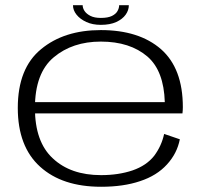

<svg xmlns="http://www.w3.org/2000/svg" viewBox="-20 -709 796 734"><path d="M366.5 5V-39.5Q250 -39.5 182 -103.5Q113.5 -166.5 113.5 -296Q113.5 -430 185.5 -490Q257 -550 365.5 -550Q477 -550 544 -492.5Q606.5 -438 610 -318.5H104V-275.5H677.5Q679 -287 679 -299.5Q679 -447.5 595.5 -521Q511.5 -594 365.5 -594Q225 -594 137 -521Q48 -448 48 -296.5Q48 -148.5 133.5 -71.5Q218 5 366.5 5ZM366.5 -39.5V5Q452 5 515.5 -16.5Q579.5 -37.5 618.5 -80.5Q657 -122.5 667.5 -176.5L607.5 -197Q597.5 -151 569.5 -113.5Q540 -76 486.5 -57.5Q433 -39.5 366.5 -39.5ZM365.5 -614Q401 -614 424.8 -625Q448.5 -636 460.5 -653Q472.5 -670 472.5 -689H435.5Q435.5 -678 429.2 -666.8Q423 -655.5 407.8 -648Q392.5 -640.5 365.5 -640.5Q341 -640.5 325.8 -648.2Q310.5 -656 303.2 -667Q296 -678 296 -689H259Q259 -670 272.5 -653Q286 -636 309.8 -625Q333.5 -614 365.5 -614Z"/></svg>

Font: Anybody Expanded Light
Style: Regular
Weight: 300
Width: 7
Version: Version 1.113;gftools[0.9.25]